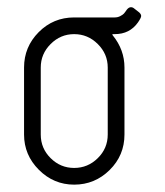

<svg xmlns="http://www.w3.org/2000/svg" viewBox="-20 -502 449 522"><path d="M45.4 -318.4Q45.4 -374.5 85.2 -414.6Q125 -454.6 181.6 -454.6H292Q300.3 -454.6 307.1 -458.3Q314 -461.9 316.9 -465.1Q319.8 -468.3 324.7 -475.6Q330.1 -482.4 335.9 -482.4Q340.8 -482.4 344.7 -479L358.4 -468.3Q363.8 -463.4 363.8 -458.5Q363.8 -453.6 355 -440.9Q332.5 -409.2 292 -409.2H288.6Q283.2 -409.2 286.6 -405.8Q318.4 -366.7 318.4 -318.4V-136.2Q318.4 -79.6 278.1 -39.8Q237.8 0 181.6 0Q126 0 85.7 -40.3Q45.4 -80.6 45.4 -136.2ZM90.8 -318.4V-136.2Q90.8 -98.6 117.7 -72Q144.5 -45.4 181.6 -45.4Q218.8 -45.4 245.8 -72Q272.9 -98.6 272.9 -136.2V-318.4Q272.9 -355.5 245.8 -382.3Q218.8 -409.2 181.6 -409.2Q144.5 -409.2 117.7 -382.3Q90.8 -355.5 90.8 -318.4Z"/></svg>

Font: GOSTRUS
Style: type A
Weight: 200
Designer: Юрий и Татьяна Кривогуз
Version: Version 01.0